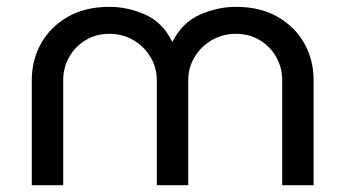

<svg xmlns="http://www.w3.org/2000/svg" viewBox="-20 -542 1011 562"><path d="M73 0V-307Q73 -366 100 -414.5Q127 -463 178 -492.5Q229 -522 301 -522Q353 -522 404.5 -499.5Q456 -477 484 -420H485Q514 -477 566 -499.5Q618 -522 671 -522Q742 -522 793 -492.5Q844 -463 871 -414.5Q898 -366 898 -307V0H806V-307Q806 -345 788 -376Q770 -407 739.5 -425Q709 -443 670 -443Q632 -443 600 -424.5Q568 -406 549.5 -375Q531 -344 531 -307V0H439V-307Q439 -344 420.5 -375Q402 -406 370.5 -424.5Q339 -443 300 -443Q262 -443 231.5 -425Q201 -407 183 -376Q165 -345 165 -307V0Z"/></svg>

Font: MuseoModerno
Style: Regular
Weight: 400
Designer: Pablo Cosgaya, Héctor Gatti, Marcela Romero, and the Authors of The MuseoModerno Project.
Foundry: Omnibus-Type Team
Version: Version 1.001